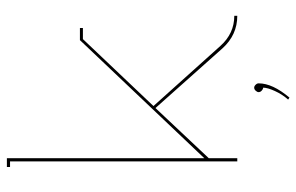

<svg xmlns="http://www.w3.org/2000/svg" viewBox="-174 -546 873 566"><g transform="rotate(-90 263.0 -262.5)"><path d="M274.9 63Q274.9 58.6 279.1 54.2Q283.2 49.8 288.1 49.8Q292.5 49.8 296.6 54Q300.8 58.1 300.8 63Q300.8 104 258.8 153.8L252.9 149.9Q268.6 132.3 278.3 110.6Q288.1 88.9 288.1 76.2Q283.7 76.2 279.3 72Q274.9 67.9 274.9 63ZM70.8 0V-669.9H54.2V-679.2H80.1V-97.2L428.2 -463.9H463.9V-455.1H431.2L233.9 -247.1L411.1 -49.8Q447.8 -8.8 500 -8.8V0Q443.4 0 403.8 -43.9L228 -241.2L80.1 -84V0Z"/></g></svg>

Font: Rawengulk
Style: Ultralight
Weight: 200
Version: Version 0.92